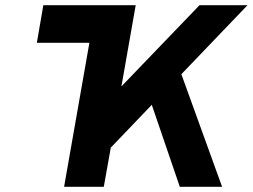

<svg xmlns="http://www.w3.org/2000/svg" viewBox="-20 -720 974 740"><path d="M122 -555 147 -700H434L409 -555ZM227 0 350 -700H503L448 -387L749 -700H934L679 -434L836 0H673L565 -316L407 -151L380 0Z"/></svg>

Font: Overpass Black
Style: Italic
Weight: 900
Italic angle: -10°
Designer: Delve Withrington, Dave Bailey, Thomas Jockin
Foundry: Delve Fonts LLC
Version: Version 4.000